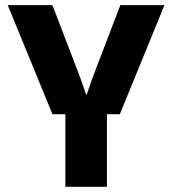

<svg xmlns="http://www.w3.org/2000/svg" viewBox="-20 -720 664 740"><path d="M182.1 -279.8 9.8 -700.2H182.1L291 -416L312 -355H314L335 -416L443.8 -700.2H613.8L441.9 -279.8H392.1V0H231.9V-279.8Z"/></svg>

Font: TASA Explorer
Style: Regular
Weight: 900
Designer: Weizhong Zhang
Foundry: Local Remote
Version: Version 1.000;Glyphs 3.1.2 (3151)